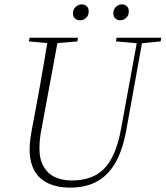

<svg xmlns="http://www.w3.org/2000/svg" viewBox="-20 -847 760 881"><path d="M211 -648 112 -657 116 -674H338L335 -657L227 -648ZM300 14Q246 14 204 -4.5Q162 -23 139 -62Q116 -101 116 -163Q116 -184 119 -207.5Q122 -231 127 -257L143 -342Q156 -413 166 -468Q176 -523 184 -572.5Q192 -622 201 -674H248L171 -258Q166 -234 163.5 -211.5Q161 -189 161 -167Q161 -116 180 -83Q199 -50 232 -34.5Q265 -19 308 -19Q372 -19 417 -42.5Q462 -66 491.5 -119.5Q521 -173 537 -264L612 -674H636L559 -247Q542 -156 508.5 -98.5Q475 -41 423.5 -13.5Q372 14 300 14ZM614 -648 512 -657 515 -674H720L717 -657L624 -648ZM347 -754Q334 -754 324.5 -762Q315 -770 315 -786Q315 -805 328 -816Q341 -827 355 -827Q369 -827 378 -818.5Q387 -810 387 -795Q387 -776 375 -765Q363 -754 347 -754ZM531 -754Q519 -754 509.5 -762Q500 -770 500 -786Q500 -805 512.5 -816Q525 -827 539 -827Q553 -827 562 -818.5Q571 -810 571 -795Q571 -776 559 -765Q547 -754 531 -754Z"/></svg>

Font: Source Serif 4 48pt Light
Style: Italic
Weight: 300
Italic angle: -12°
Designer: Frank Grießhammer
Foundry: Adobe Systems Incorporated
Version: Version 4.004;hotconv 1.0.116;makeotfexe 2.5.65601